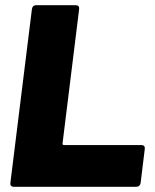

<svg xmlns="http://www.w3.org/2000/svg" viewBox="-20 -720 597 740"><path d="M20 -15 103 -685Q104 -692 108 -696Q112 -700 119 -700H272Q279 -700 282.5 -696Q286 -692 285 -685L221 -167Q221 -161 226 -161H525Q532 -161 535.5 -157Q539 -153 538 -146L522 -15Q521 -8 516.5 -4Q512 0 505 0H33Q26 0 22.5 -4Q19 -8 20 -15Z"/></svg>

Font: Barlow Black
Style: Italic
Weight: 900
Italic angle: -7°
Designer: Jeremy Tribby
Foundry: Tribby Type
Version: Version 1.408